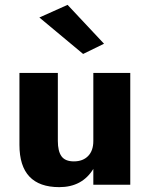

<svg xmlns="http://www.w3.org/2000/svg" viewBox="-20 -760 615 790"><path d="M218 -180Q218 -138 233 -117Q248 -96 284 -96Q321 -96 342.5 -118Q364 -140 364 -180V-460H516V0H364V-65Q318 10 224 10Q60 10 60 -164V-460H218ZM142 -688 258 -740 408 -580 322 -538Z"/></svg>

Font: renner_700bold
Style: Bold
Weight: 700
Version: Version 003.000 ; ttfautohint (v0.97) -l 8 -r 50 -G 200 -x 1